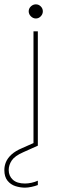

<svg xmlns="http://www.w3.org/2000/svg" viewBox="-83 -670 265 883"><path d="M71 0V-526H91V0ZM82 -585Q69 -585 59 -595Q49 -605 49 -618Q49 -631 59 -640.5Q69 -650 82 -650Q95 -650 104.5 -640.5Q114 -631 114 -618Q114 -605 104.5 -595Q95 -585 82 -585ZM32 193Q10 193 -12 186Q-34 179 -48.5 161Q-63 143 -63 112Q-63 93 -55.5 75Q-48 57 -30 40.5Q-12 24 19 11L80 -16L91 0L24 30Q-15 47 -29 68Q-43 89 -43 112Q-43 139 -24 156.5Q-5 174 32 174Q46 174 62 170.5Q78 167 91 161V181Q78 186 61.5 189.5Q45 193 32 193Z"/></svg>

Font: DM Sans 9pt Thin
Style: Regular
Weight: 250
Version: Version 4.004;gftools[0.9.30]